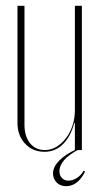

<svg xmlns="http://www.w3.org/2000/svg" viewBox="-20 -515 346 659"><path d="M235 -93Q222 -45 195.5 -19.5Q169 6 133 6Q92 6 66 -22Q40 -50 40 -93V-495H64V-87Q64 -47 83 -23.5Q102 0 134 0Q155 0 173.5 -11Q192 -22 206.5 -41Q221 -60 229 -84.5Q237 -109 237 -137V-495H261V0H237V-93ZM272 74Q247 124 207 124Q187 124 174.5 111.5Q162 99 162 80Q162 58 183 36.5Q204 15 241 -2H250Q184 33 184 73Q184 87 192.5 96Q201 105 215 105Q229 105 243.5 96Q258 87 267 71Z"/></svg>

Font: Moniqa Thin Display
Style: Regular
Weight: 100
Designer: Rajesh Rajput
Foundry: Rajesh Rajput
Version: Version 1.000